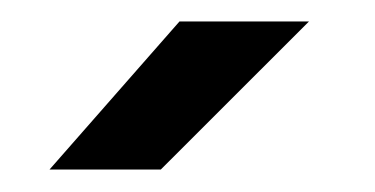

<svg xmlns="http://www.w3.org/2000/svg" viewBox="-20 -757 344 176"><path d="M25.4 -601.6 144.5 -737.3H263.2L127.4 -601.6Z"/></svg>

Font: Epilogue
Style: Bold
Weight: 700
Designer: Tyler Finck
Foundry: Etcetera Type Co
Version: Version 2.112